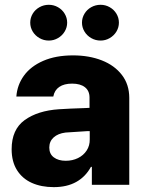

<svg xmlns="http://www.w3.org/2000/svg" viewBox="-20 -767 604 797"><path d="M224.6 -313.5Q268.6 -316.4 332 -318.4Q339.8 -319.3 351.6 -319.3V-362.3Q351.6 -390.1 332.5 -405Q313.5 -419.9 279.3 -419.9Q246.1 -419.9 226.1 -406.2Q206.1 -392.6 201.2 -366.2H47.9Q51.3 -414.1 79.3 -452.9Q107.4 -491.7 159.4 -514.4Q211.4 -537.1 283.2 -537.1Q349.6 -537.1 402.6 -516.4Q455.6 -495.6 486.1 -455.8Q516.6 -416 516.6 -360.4V0H361.3V-74.2H357.4Q335 -33.2 296.4 -11.7Q257.8 9.8 203.1 9.8Q151.4 9.8 112.1 -7.8Q72.8 -25.4 50.5 -60.8Q28.3 -96.2 28.3 -147.5Q28.3 -229.5 82.5 -268.6Q136.7 -307.6 224.6 -313.5ZM252.9 -99.6Q280.8 -99.6 303.7 -110.8Q326.7 -122.1 339.8 -142.3Q353 -162.6 352.5 -188.5V-222.7H342.8L252 -216.8Q220.7 -212.9 202.6 -196.5Q184.6 -180.2 184.6 -154.3Q184.6 -127.9 203.4 -113.8Q222.2 -99.6 252.9 -99.6ZM105.5 -672.9Q105.5 -692.9 115.7 -710Q126 -727.1 143.8 -737.1Q161.6 -747.1 182.6 -747.1Q203.1 -747.1 220.7 -737.1Q238.3 -727.1 248.5 -710Q258.8 -692.9 258.8 -672.9Q258.8 -653.3 248.5 -636.2Q238.3 -619.1 220.7 -608.9Q203.1 -598.6 182.6 -598.6Q161.6 -598.6 143.8 -608.9Q126 -619.1 115.7 -636.2Q105.5 -653.3 105.5 -672.9ZM320.3 -672.9Q320.3 -692.9 330.6 -710Q340.8 -727.1 358.6 -737.1Q376.5 -747.1 397.5 -747.1Q418 -747.1 435.5 -737.1Q453.1 -727.1 463.4 -710Q473.6 -692.9 473.6 -672.9Q473.6 -653.3 463.4 -636.2Q453.1 -619.1 435.5 -608.9Q418 -598.6 397.5 -598.6Q376.5 -598.6 358.6 -608.9Q340.8 -619.1 330.6 -636.2Q320.3 -653.3 320.3 -672.9Z"/></svg>

Font: Pretendard GOV ExtraBold
Style: Regular
Weight: 800
Designer: Base glyphs from Inter by Rasmus Andersson; Hangeul glyphs from Noto Sans CJK(Source Han Sans) by Jang Soo-young and Kan
Foundry: Kil Hyung-jin
Version: Version 1.309